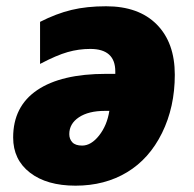

<svg xmlns="http://www.w3.org/2000/svg" viewBox="-20 -583 619 613"><path d="M318.8 -563Q422.9 -563 480.5 -504.9Q538.1 -446.8 538.1 -344.2Q538.1 -241.2 497.3 -158.4Q456.5 -75.7 385.5 -33Q314.5 9.8 221.2 9.8Q129.4 9.8 75.7 -31.7Q22 -73.2 22 -144Q22 -243.2 98.6 -295.2Q175.3 -347.2 318.8 -347.2H348.1V-355Q348.1 -426.8 268.1 -426.8Q231.4 -426.8 196 -416.7Q160.6 -406.7 107.9 -378.9V-513.2Q159.7 -539.6 208.3 -551.3Q256.8 -563 318.8 -563ZM242.2 -118.2Q271 -118.2 296.4 -150.4Q321.8 -182.6 329.1 -229H314.9Q262.7 -229 231.9 -208.5Q201.2 -188 201.2 -154.8Q201.2 -139.2 210.9 -128.7Q220.7 -118.2 242.2 -118.2Z"/></svg>

Font: Open Sans Extrabold
Style: Italic
Weight: 800
Italic angle: -12°
Foundry: Ascender Corporation
Version: Version 1.10